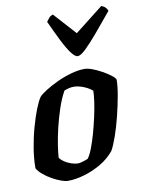

<svg xmlns="http://www.w3.org/2000/svg" viewBox="-87 -834 658 894"><g transform="rotate(-10 242.0 -387.5)"><path d="M161 0Q149 0 129.5 -7Q110 -14 88.5 -26Q67 -38 49 -53Q31 -68 22 -84Q22 -128 30 -177.5Q38 -227 51 -273.5Q64 -320 78 -355.5Q92 -391 104 -408Q114 -419 138.5 -434.5Q163 -450 195 -465Q227 -480 262 -490Q297 -500 327 -500Q342 -500 363.5 -492Q385 -484 407.5 -471.5Q430 -459 446.5 -446.5Q463 -434 466 -425Q466 -395 458 -350Q450 -305 438 -256.5Q426 -208 411.5 -166.5Q397 -125 384 -102Q357 -69 318.5 -46.5Q280 -24 238.5 -12Q197 0 161 0ZM222 -72Q228 -72 236 -74Q244 -76 253 -79Q262 -82 269 -85Q280 -99 291.5 -128.5Q303 -158 313.5 -195.5Q324 -233 332.5 -271.5Q341 -310 345.5 -342Q350 -374 350 -393Q339 -403 324 -410.5Q309 -418 293.5 -422.5Q278 -427 264 -427Q252 -427 241 -424.5Q230 -422 218 -417Q199 -383 184.5 -339.5Q170 -296 159.5 -252Q149 -208 143.5 -171Q138 -134 137 -113Q144 -103 158 -93.5Q172 -84 189.5 -78Q207 -72 222 -72ZM307 -564Q294 -564 276 -588.5Q258 -613 237.5 -654.5Q217 -696 194 -746Q201 -756 207.5 -763.5Q214 -771 226 -775L321 -670L455 -775Q467 -771 474.5 -763Q482 -755 484 -747Q443 -697 407.5 -655Q372 -613 346.5 -588.5Q321 -564 307 -564Z"/></g></svg>

Font: Texturina 12pt
Style: Bold Italic
Weight: 700
Italic angle: -11°
Designer: Guillermo Torres Carreño
Foundry: Omnibus-Type
Version: Version 1.002